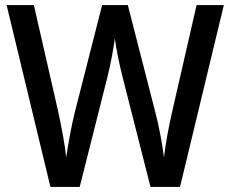

<svg xmlns="http://www.w3.org/2000/svg" viewBox="-20 -734 906 754"><path d="M859 -714H752L656 -295C643 -238 630 -170 624 -116C617 -171 604 -240 590 -293L482 -714H381L274 -294C261 -242 248 -171 240 -116C235 -165 222 -233 209 -294L113 -714H6L178 0H293L402 -432C415 -483 427 -551 431 -583C436 -543 450 -476 461 -433L571 0H687Z"/></svg>

Font: Noto Sans Arabic SemCond Med
Style: Regular
Weight: 500
Width: 4
Designer: Monotype Design Team, Nadine Chahine, Nizar Qandah and Khaled Hosny
Foundry: Monotype Imaging Inc.
Version: Version 2.012